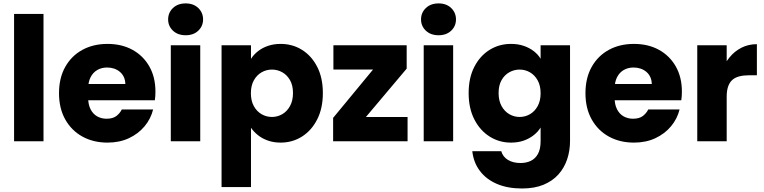

<svg xmlns="http://www.w3.org/2000/svg" viewBox="-20 -821 4439 1116"><path d="M61.8 0V-740H232.9V0Z M472.8 -238.3 473.3 -332.9H708.5Q708 -355.9 699.7 -373.5Q691.4 -391.1 676.7 -403.5Q662.1 -415.9 643 -422.3Q624 -428.6 602.5 -428.6Q570.6 -428.6 545.6 -414.2Q520.6 -399.8 506.5 -372Q492.3 -344.3 492.3 -303.5V-254.7Q492.3 -213.2 506.7 -185.4Q521.1 -157.6 545.5 -144.2Q569.9 -130.9 599.1 -130.9Q635.7 -130.9 656.4 -146.7Q677.1 -162.6 687.9 -184.6H870Q856.6 -130.3 820.2 -86.8Q783.9 -43.3 729.2 -17.7Q674.5 7.9 604.9 7.9Q523.2 7.9 459.7 -26.8Q396.1 -61.5 359.5 -126.3Q323 -191.1 323 -279.2Q323 -367.8 359.1 -432Q395.1 -496.3 458.7 -531.1Q522.3 -565.8 604.9 -565.8Q687.1 -565.8 749.4 -531.8Q811.8 -497.8 847.6 -435.5Q883.5 -373.2 883.5 -287.9Q883.5 -276.1 882.7 -263.4Q882 -250.7 880 -238.3Z M972.8 0V-557.9H1143.9V0ZM1059.3 -616.1Q1013.5 -616.1 985.4 -642.6Q957.3 -669.2 957.3 -708.1Q957.3 -747.5 985.4 -774.4Q1013.5 -801.2 1059.3 -801.2Q1104.6 -801.2 1132.5 -774.4Q1160.4 -747.5 1160.4 -708.1Q1160.4 -669.2 1132.5 -642.6Q1104.6 -616.1 1059.3 -616.1Z M1438.9 -479Q1454.7 -503.6 1479.1 -523Q1503.4 -542.5 1537 -554.1Q1570.5 -565.8 1611.3 -565.8Q1680.1 -565.8 1735.7 -531.1Q1791.3 -496.3 1823.9 -432.3Q1856.6 -368.3 1856.6 -280.1Q1856.6 -191.9 1823.9 -127.4Q1791.3 -62.9 1735.7 -27.5Q1680.1 7.9 1611.3 7.9Q1570.5 7.9 1537 -4Q1503.4 -15.9 1479.1 -35.6Q1454.7 -55.3 1438.9 -78.4V266.2H1267.8V-557.9H1438.9ZM1683 -280.1Q1683 -324.8 1665.8 -355Q1648.7 -385.2 1620.8 -400.9Q1592.8 -416.6 1560.4 -416.6Q1528.5 -416.6 1500.5 -400.7Q1472.6 -384.7 1455.5 -354Q1438.3 -323.4 1438.3 -279.2Q1438.3 -235 1455.5 -204.1Q1472.6 -173.2 1500.5 -157.2Q1528.5 -141.2 1560.4 -141.2Q1592.8 -141.2 1620.8 -157.4Q1648.7 -173.6 1665.8 -204.8Q1683 -235.9 1683 -280.1Z M2343.8 -557.9V-422.1L2107 -141.1H2349V0H1916.3V-135.8L2148.3 -416.8H1917.9V-557.9Z M2442.8 0V-557.9H2613.9V0ZM2529.3 -616.1Q2483.5 -616.1 2455.4 -642.6Q2427.3 -669.2 2427.3 -708.1Q2427.3 -747.5 2455.4 -774.4Q2483.5 -801.2 2529.3 -801.2Q2574.6 -801.2 2602.5 -774.4Q2630.4 -747.5 2630.4 -708.1Q2630.4 -669.2 2602.5 -642.6Q2574.6 -616.1 2529.3 -616.1Z M2949.8 -565.8Q2991.1 -565.8 3024.4 -554.4Q3057.7 -542.9 3082.5 -523.7Q3107.4 -504.5 3122.3 -479.5V-557.9H3293.3V-1Q3293.3 55 3276.6 104.8Q3259.9 154.7 3225.9 192.8Q3191.9 230.9 3139.3 252.8Q3086.6 274.6 3014.2 274.6Q2931.2 274.6 2869 248.2Q2806.8 221.8 2769.8 173Q2732.7 124.3 2725.2 58H2893.7Q2902.5 89.9 2932 108.2Q2961.6 126.5 3005.8 126.5Q3038.7 126.5 3065 114.1Q3091.2 101.6 3106.8 73.6Q3122.3 45.5 3122.3 -1V-79.8Q3107.4 -55.3 3082.3 -35.4Q3057.2 -15.4 3024.1 -3.7Q2991.1 7.9 2949.8 7.9Q2881.5 7.9 2825.6 -27.5Q2769.8 -62.9 2736.9 -127.4Q2704 -191.9 2704 -280.1Q2704 -368.3 2736.9 -432.3Q2769.8 -496.3 2825.6 -531.1Q2881.5 -565.8 2949.8 -565.8ZM3122.3 -279.2Q3122.3 -323.4 3105.1 -354Q3088 -384.7 3060.3 -400.7Q3032.6 -416.6 3000.2 -416.6Q2968.2 -416.6 2940.3 -400.9Q2912.3 -385.2 2895.2 -355Q2878.1 -324.8 2878.1 -280.1Q2878.1 -235.9 2895.2 -204.8Q2912.3 -173.6 2940.3 -157.4Q2968.2 -141.2 3000.2 -141.2Q3032.6 -141.2 3060.3 -157.2Q3088 -173.2 3105.1 -204.1Q3122.3 -235 3122.3 -279.2Z M3532.8 -238.3 3533.3 -332.9H3768.5Q3768 -355.9 3759.7 -373.5Q3751.4 -391.1 3736.7 -403.5Q3722.1 -415.9 3703 -422.3Q3684 -428.6 3662.5 -428.6Q3630.6 -428.6 3605.6 -414.2Q3580.6 -399.8 3566.5 -372Q3552.3 -344.3 3552.3 -303.5V-254.7Q3552.3 -213.2 3566.7 -185.4Q3581.1 -157.6 3605.5 -144.2Q3629.9 -130.9 3659.1 -130.9Q3695.7 -130.9 3716.4 -146.7Q3737.1 -162.6 3747.9 -184.6H3930Q3916.6 -130.3 3880.2 -86.8Q3843.9 -43.3 3789.2 -17.7Q3734.5 7.9 3664.9 7.9Q3583.2 7.9 3519.7 -26.8Q3456.1 -61.5 3419.5 -126.3Q3383 -191.1 3383 -279.2Q3383 -367.8 3419.1 -432Q3455.1 -496.3 3518.7 -531.1Q3582.3 -565.8 3664.9 -565.8Q3747.1 -565.8 3809.4 -531.8Q3871.8 -497.8 3907.6 -435.5Q3943.5 -373.2 3943.5 -287.9Q3943.5 -276.1 3942.7 -263.4Q3942 -250.7 3940 -238.3Z M4203.9 -258.8 4158.8 -309.4Q4158.8 -359 4174.7 -404.9Q4190.6 -450.9 4219.9 -486.9Q4249.1 -522.9 4289.5 -543.6Q4329.9 -564.2 4379.4 -564.2V-383.4H4332.5Q4302 -383.4 4277.8 -377.2Q4253.6 -371 4237.4 -357.2Q4221.3 -343.3 4212.6 -319.1Q4203.9 -294.9 4203.9 -258.8ZM4032.8 0V-557.9H4203.9V0Z"/></svg>

Font: Poppins Variable
Style: Regular
Weight: 100
Designer: Jonny Pinhorn
Foundry: Indian Type Foundry
Version: Version 6.000